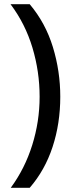

<svg xmlns="http://www.w3.org/2000/svg" viewBox="-20 -713 343 911"><path d="M31 178Q98 87 133 -25Q168 -137 168 -254Q168 -373 134 -486.5Q100 -600 30 -693H121Q196 -604 231 -489.5Q266 -375 266 -254Q266 -127 229.5 -16Q193 95 121 178Z"/></svg>

Font: Noto Sans Syriac Medium
Style: Regular
Weight: 500
Designer: Patrick Giasson and the Monotype Design Team
Foundry: Monotype Imaging Inc.
Version: Version 3.000; ttfautohint (v1.8.4.7-5d5b)